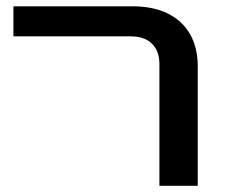

<svg xmlns="http://www.w3.org/2000/svg" viewBox="-20 -601 729 621"><path d="M495.6 -393.6Q495.6 -436 471.4 -459.7Q447.3 -483.4 402.8 -483.4H23.4V-580.6H409.2Q475.1 -580.6 522.5 -557.4Q569.8 -534.2 594.7 -490.5Q619.6 -446.8 619.6 -386.2V0H495.6Z"/></svg>

Font: Heebo Medium
Style: Regular
Weight: 500
Designer: Oded Ezer
Foundry: Meir Sadan
Version: Version 2.001; ttfautohint (v1.5.14-ce02) -l 8 -r 50 -G 200 